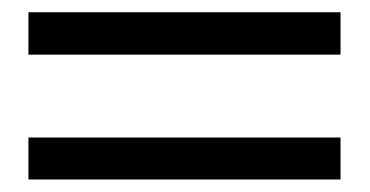

<svg xmlns="http://www.w3.org/2000/svg" viewBox="-20 -408 597 310"><path d="M25.9 -319.8V-388.2H529.8V-319.8ZM529.8 -186V-118.2H25.9V-186Z"/></svg>

Font: XB Khoramshahr
Style: Italic
Weight: 400
Italic angle: -12°
Designer: Behnam
Foundry: Irmug
Version: Version 8.005 2009